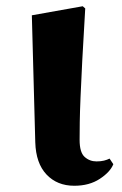

<svg xmlns="http://www.w3.org/2000/svg" viewBox="-20 -579 390 615"><path d="M218 16Q163 16 129 -20Q95 -56 93 -123L82 -530L245 -559L253 -552Q247 -454 243.5 -385Q240 -316 238 -268.5Q236 -221 235.5 -188.5Q235 -156 235 -131Q235 -91 251 -76.5Q267 -62 289 -62Q303 -62 313 -64.5Q323 -67 331 -71L343 -53Q333 -28 299.5 -6Q266 16 218 16Z"/></svg>

Font: Noto Serif JP Black
Style: Regular
Weight: 900
Designer: Ryoko NISHIZUKA 西塚涼子 (kana & ideographs); Frank Grießhammer (Latin, Greek & Cyrillic); Wenlong ZHANG 张文龙 (bopomofo); San
Foundry: Adobe
Version: Version 2.003-H1;hotconv 1.1.1;makeotfexe 2.6.0